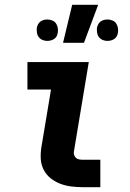

<svg xmlns="http://www.w3.org/2000/svg" viewBox="-20 -778 540 798"><path d="M324 0Q300 0 276 -3Q252 -6 230 -14.5Q208 -23 190 -37.5Q172 -52 161.5 -72.5Q151 -93 149.5 -117Q148 -141 152 -166L192 -406H94V-520H349L287 -147Q286 -140 288.5 -133Q291 -126 296 -121.5Q301 -117 309 -115.5Q317 -114 324 -114H397V0ZM242 -600 280 -758H388L329 -600ZM426 -608Q416 -608 406.5 -612Q397 -616 391 -624Q385 -632 383.5 -642.5Q382 -653 383 -663Q385 -671 388.5 -677.5Q392 -684 398 -688.5Q404 -693 411.5 -695Q419 -697 427 -697Q437 -697 447 -693Q457 -689 462.5 -681Q468 -673 470 -662.5Q472 -652 470 -642Q469 -634 465.5 -627.5Q462 -621 455.5 -616.5Q449 -612 441.5 -610Q434 -608 426 -608ZM176 -608Q166 -608 156.5 -612Q147 -616 141 -624Q135 -632 133.5 -642.5Q132 -653 133 -663Q135 -671 138.5 -677.5Q142 -684 148 -688.5Q154 -693 161.5 -695Q169 -697 177 -697Q187 -697 197 -693Q207 -689 212.5 -681Q218 -673 220 -662.5Q222 -652 220 -642Q219 -634 215.5 -627.5Q212 -621 205.5 -616.5Q199 -612 191.5 -610Q184 -608 176 -608Z"/></svg>

Font: Iosevka SS18 Heavy
Style: Italic
Weight: 900
Italic angle: -9°
Monospace: yes
Designer: Belleve Invis
Foundry: Belleve Invis
Version: Version 25.1.1; ttfautohint (v1.8.4)